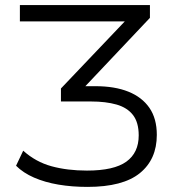

<svg xmlns="http://www.w3.org/2000/svg" viewBox="-20 -725 720 753"><path d="M323 8Q262 8 209 -1Q156 -10 113.5 -28.5Q71 -47 43 -75L71 -134Q120 -90 182 -73Q244 -56 321 -56Q427 -56 475.5 -91Q524 -126 524 -194Q524 -245 501.5 -274Q479 -303 437 -315Q395 -327 337 -327H219V-378L495 -668L499 -641H58V-705H568V-655L294 -365L282 -387H354Q430 -387 483.5 -365.5Q537 -344 566 -302Q595 -260 595 -196Q595 -100 528.5 -46Q462 8 323 8Z"/></svg>

Font: Nunito Sans 7pt Light
Style: Regular
Weight: 300
Designer: Vernon Adams
Foundry: Vernon Adams
Version: Version 3.101;gftools[0.9.27]